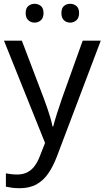

<svg xmlns="http://www.w3.org/2000/svg" viewBox="-20 -750 550 1010"><path d="M1 -536H95L211 -231Q221 -204 229.5 -179Q238 -154 245 -130.5Q252 -107 256 -85H260Q266 -110 279 -150.5Q292 -191 306 -232L415 -536H510L279 74Q260 124 234.5 161.5Q209 199 172.5 219.5Q136 240 84 240Q60 240 42 237.5Q24 235 11 232V162Q22 164 37.5 166Q53 168 70 168Q101 168 123.5 156.5Q146 145 162 123.5Q178 102 189 73L217 2ZM115 -681Q115 -707 129 -718.5Q143 -730 162 -730Q181 -730 195 -718.5Q209 -707 209 -681Q209 -656 195 -643.5Q181 -631 162 -631Q143 -631 129 -643.5Q115 -656 115 -681ZM303 -681Q303 -707 316.5 -718.5Q330 -730 349 -730Q368 -730 382 -718.5Q396 -707 396 -681Q396 -656 382 -643.5Q368 -631 349 -631Q330 -631 316.5 -643.5Q303 -656 303 -681Z"/></svg>

Font: Noto Sans Hebrew
Style: Regular
Weight: 400
Designer: Monotype Design Team
Foundry: Monotype Imaging Inc.
Version: Version 2.003;January 10, 2023;FontCreator 14.0.0.2877 64-bi